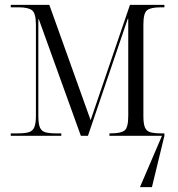

<svg xmlns="http://www.w3.org/2000/svg" viewBox="-20 -556 728 786"><path d="M24 0V-10H52Q81 -10 97 -14.5Q113 -19 120 -34Q127 -49 127 -82V-454Q127 -502 111 -514Q95 -526 57 -526H24V-536H182L351 -64L512 -536H653V-526H638Q598 -526 582.5 -514.5Q567 -503 567 -456V-81Q567 -49 573.5 -34Q580 -19 596 -14.5Q612 -10 640 -10H653V0L602 210H553L643 0H428V-10H433Q474 -10 489.5 -21.5Q505 -33 505 -81V-479H503L340 0H311L139 -477H137V-82Q137 -49 143.5 -34Q150 -19 166 -14.5Q182 -10 209 -10H231V0Z"/></svg>

Font: Noto Serif Display SemiCondensed Light
Style: Regular
Weight: 300
Width: 4
Designer: Monotype Design Team
Foundry: Monotype Imaging Inc.
Version: Version 2.009